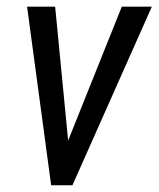

<svg xmlns="http://www.w3.org/2000/svg" viewBox="-20 -548 469 568"><path d="M181.6 -132.3 340.3 -528.3H429.2L194.3 0H131.3L60.1 -528.3H143.1Z"/></svg>

Font: TypoPRO Roboto
Style: Italic
Weight: 400
Italic angle: -12°
Designer: Google
Version: Version 2.136; 2016